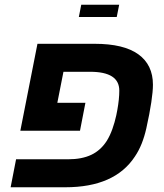

<svg xmlns="http://www.w3.org/2000/svg" viewBox="-20 -791 692 811"><path d="M483.9 -408.2Q483.9 -448.2 453.1 -468Q422.4 -487.8 360.8 -487.8H248L222.2 -356.9H340.8L317.9 -238.8H65.9L138.2 -606H379.9Q502.9 -606 564.5 -561.5Q626 -517.1 626 -433.1Q626 -405.3 619.1 -359.1Q612.3 -313 598.1 -249Q590.3 -214.4 578.4 -184.3Q566.4 -154.3 549.8 -129.9Q464.8 0 255.9 0H24.9L47.9 -118.2H268.1Q325.7 -118.2 365.5 -137Q405.3 -155.8 431.2 -196.3Q444.3 -217.3 454.6 -245.8Q464.8 -274.4 471.2 -304.2L475.6 -326.7Q483.9 -372.6 483.9 -408.2ZM483.4 -771 473.1 -719.2H313L323.2 -771Z"/></svg>

Font: Arimo
Style: Italic
Weight: 400
Italic angle: -12°
Designer: Steve Matteson
Foundry: Monotype Imaging Inc.
Version: Version 1.33